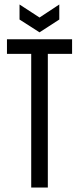

<svg xmlns="http://www.w3.org/2000/svg" viewBox="-20 -835 352 855"><path d="M119 0V-595H11V-660H301V-595H193V0ZM67 -815 156 -757 244 -815V-748L156 -691L67 -748Z"/></svg>

Font: Bricolage Grotesque 48pt Condensed Light
Style: Regular
Weight: 300
Width: 3
Designer: Mathieu Triay
Foundry: Atelier Triay
Version: Version 1.000; ttfautohint (v1.8.4.7-5d5b);gftools[0.9.32]